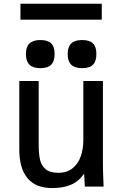

<svg xmlns="http://www.w3.org/2000/svg" viewBox="-20 -972 640 1000"><path d="M80.5 -192.5V-550H181.5V-218Q181.5 -171 188.5 -140.2Q195.5 -109.5 217.8 -90.8Q240 -72 283.5 -72Q328.5 -72 357.8 -95.5Q387 -119 400.5 -157.2Q414 -195.5 414 -241V-550H516V-119Q516 -87 518 -41L519.5 0H422L418 -67Q389.5 -26.5 349 -9.5Q308.5 7.5 252 7.5Q165.5 7.5 123 -44.2Q80.5 -96 80.5 -192.5ZM115 -690.5Q115 -728 133.5 -745.8Q152 -763.5 190 -763.5Q229 -763.5 246.8 -746Q264.5 -728.5 264.5 -690.5Q264.5 -653 246.8 -635Q229 -617 190 -617Q152 -617 133.5 -635Q115 -653 115 -690.5ZM332.5 -690.5Q332.5 -728 351 -745.8Q369.5 -763.5 407.5 -763.5Q446.5 -763.5 464.2 -746Q482 -728.5 482 -690.5Q482 -653 464.2 -635Q446.5 -617 407.5 -617Q369.5 -617 351 -635Q332.5 -653 332.5 -690.5ZM86.5 -952.5H510V-869.5H86.5Z"/></svg>

Font: JuliaMono Medium
Style: Regular
Weight: 500
Monospace: yes
Designer: cormullion
Foundry: corm
Version: Version 0.054; ttfautohint (v1.8.4)